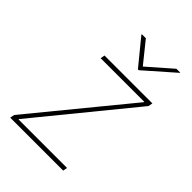

<svg xmlns="http://www.w3.org/2000/svg" viewBox="-219 -848 947 947"><g transform="rotate(45 254.5 -375.0)"><path d="M31.2 0 35.5 -22.7 443.2 -519.9V-522.7H139.2L143.5 -545.5H477.3L473 -522.7L66.8 -25.6V-22.7H404.8L400.6 0ZM227.3 -750 315.3 -640.6 440.3 -750H467.3L465.9 -747.2L313.9 -613.6H308.2L198.9 -747.2L200.3 -750Z"/></g></svg>

Font: Inter Thin  BETA
Style: Italic
Weight: 100
Italic angle: -9.39999°
Designer: Rasmus Andersson
Foundry: rsms
Version: Version 3.011;git-f93a4a705